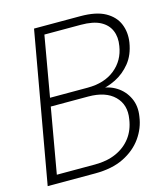

<svg xmlns="http://www.w3.org/2000/svg" viewBox="-106 -782 745 863"><g transform="rotate(-15 266.5 -350.0)"><path d="M9 0 133 -700H348Q422 -700 464 -676.5Q506 -653 522 -614Q538 -575 531 -529Q522 -473 492.5 -436.5Q463 -400 423 -380Q383 -360 340 -355L347 -364Q390 -363 425 -341Q460 -319 478 -281Q496 -243 488 -195Q481 -143 449.5 -98.5Q418 -54 363.5 -27Q309 0 230 0ZM62 -39H240Q296 -39 338.5 -58Q381 -77 407.5 -112Q434 -147 441 -196Q452 -261 411 -301.5Q370 -342 289 -342H115ZM122 -381H297Q375 -381 424 -420.5Q473 -460 483 -525Q490 -565 477 -596Q464 -627 431 -644.5Q398 -662 340 -662H171Z"/></g></svg>

Font: DM Sans 36pt ExtraLight
Style: Italic
Weight: 250
Italic angle: -10°
Designer: Colophon Foundry, Jonny Pinhorn
Foundry: Colophon Foundry
Version: Version 4.004;gftools[0.9.30]